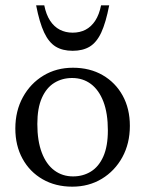

<svg xmlns="http://www.w3.org/2000/svg" viewBox="-20 -690 544 720"><path d="M254 -28.5Q291.5 -28.5 321 -46.8Q350.5 -65 367.5 -103.2Q384.5 -141.5 384.5 -201Q384.5 -265 367.8 -308.8Q351 -352.5 321 -375Q291 -397.5 250.5 -397.5Q213 -397.5 183.5 -379.2Q154 -361 137 -322.8Q120 -284.5 120 -225Q120 -161.5 136.8 -117.5Q153.5 -73.5 183.8 -51Q214 -28.5 254 -28.5ZM251 10Q188 10 139.8 -17.8Q91.5 -45.5 64.5 -94.8Q37.5 -144 37.5 -208Q37.5 -274 65.8 -325.5Q94 -377 142.8 -406.5Q191.5 -436 253.5 -436Q317 -436 365 -408.2Q413 -380.5 440 -331.5Q467 -282.5 467 -218Q467 -152 438.8 -100.5Q410.5 -49 361.8 -19.5Q313 10 251 10ZM252.5 -567.5Q279.5 -567.5 300.8 -578.5Q322 -589.5 337 -612.2Q352 -635 359 -670H389.5Q377 -605.5 359.8 -568.2Q342.5 -531 316.5 -515.2Q290.5 -499.5 252.5 -499.5Q214.5 -499.5 188.8 -515.2Q163 -531 145.5 -568.2Q128 -605.5 115.5 -670H146Q153 -635 168 -612.2Q183 -589.5 204.5 -578.5Q226 -567.5 252.5 -567.5Z"/></svg>

Font: Newsreader Text
Style: Regular
Weight: 400
Designer: Hugues Gentile
Foundry: Production Type
Version: Version 1.001